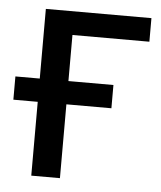

<svg xmlns="http://www.w3.org/2000/svg" viewBox="-46 -567 509 606"><g transform="rotate(5 208.5 -264.0)"><path d="M308.6 -233.9V-307.6H166V-453.6H409.7V-528.3H75.2V-307.6H-2V-233.9H75.2V0H166V-233.9Z"/></g></svg>

Font: FAU Chimera
Style: Regular
Weight: 400
Version: Version 1.002;hotconv 1.0.117;makeotfexe 2.5.65602